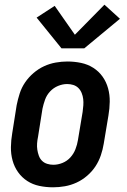

<svg xmlns="http://www.w3.org/2000/svg" viewBox="-20 -790 540 818"><path d="M206 8Q176 8 147.5 2Q119 -4 96 -19Q73 -34 57 -56.5Q41 -79 33.5 -106.5Q26 -134 26.5 -163.5Q27 -193 32 -222L51 -342Q56 -367 64 -392Q72 -417 87 -439Q102 -461 123 -479Q144 -497 168 -508Q192 -519 217.5 -523.5Q243 -528 267 -528Q297 -528 325.5 -522Q354 -516 377.5 -501Q401 -486 417 -463.5Q433 -441 440.5 -413.5Q448 -386 447.5 -356.5Q447 -327 442 -298L422 -178Q418 -153 409.5 -128Q401 -103 386.5 -81Q372 -59 351 -41Q330 -23 306 -12Q282 -1 256.5 3.5Q231 8 206 8ZM207 -88Q227 -88 246.5 -96Q266 -104 280 -119.5Q294 -135 301.5 -154.5Q309 -174 312 -193L332 -313Q334 -327 335 -341Q336 -355 334.5 -368Q333 -381 328 -393.5Q323 -406 314 -415Q305 -424 292.5 -428Q280 -432 266 -432Q247 -432 227.5 -424Q208 -416 193.5 -400.5Q179 -385 172 -365.5Q165 -346 161 -327L142 -207Q139 -193 138 -179Q137 -165 139 -152Q141 -139 145.5 -126.5Q150 -114 159 -105Q168 -96 181 -92Q194 -88 207 -88ZM242 -584 136 -715 213 -765 299 -642 425 -770 491 -710 339 -584Z"/></svg>

Font: Iosevka SS04 Oblique
Style: Bold
Weight: 700
Italic angle: -9°
Monospace: yes
Designer: Belleve Invis
Foundry: Belleve Invis
Version: Version 19.0.0; ttfautohint (v1.8.4)